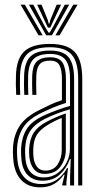

<svg xmlns="http://www.w3.org/2000/svg" viewBox="-20 -796 422 824"><path d="M315.5 0V-457Q315.5 -530 287.5 -561.6Q259.5 -593.2 195 -593.2Q128.2 -593.2 98.2 -565.4Q68.2 -537.5 66 -473Q64.5 -432.5 66.8 -388.8H49.5Q48.2 -411 48 -431.8Q47.8 -452.5 48.5 -473.8Q51.2 -545.5 85.4 -576.5Q119.5 -607.5 195 -607.5Q269 -607.5 301 -572.6Q333 -537.8 333 -457V0ZM280.8 0V-42L283.5 -113.2H279.8Q265.2 -73 236.2 -46.6Q207.2 -20.2 162 -20.5Q122.8 -20.5 98.8 -45Q74.8 -69.5 71.5 -117Q70.8 -129 70.4 -139.6Q70 -150.2 70.5 -160.2Q73.5 -207.8 94.2 -241.5Q115 -275.2 167 -299.8Q196.2 -313 226.9 -324.2Q257.5 -335.5 280.5 -341.5V-457Q280.5 -514.8 260.8 -539.6Q241 -564.5 195 -564.5Q146.5 -564.5 124.5 -543Q102.5 -521.5 100.8 -472Q99.5 -432.8 101.5 -388.8H84.2Q82 -434.5 83.5 -472.5Q85.5 -529.5 111.4 -554.2Q137.2 -579 195 -579Q250.2 -579 274.1 -550.8Q298 -522.5 298 -457V0ZM152 8Q100.5 8 70.8 -23.8Q41 -55.5 36.8 -114.2Q34.5 -143.5 35.8 -163.2Q39.2 -218.5 65.5 -257.5Q91.8 -296.5 154.8 -326.8Q181 -339.8 200.4 -348.8Q219.8 -357.8 245.8 -366V-457.2Q245.8 -495.8 235.2 -515.8Q224.8 -535.8 195 -535.8Q163.5 -535.8 150.1 -520Q136.8 -504.2 135.8 -470Q135.2 -456.8 135.2 -435.9Q135.2 -415 136.2 -388.8H118.8Q117.8 -417 117.8 -436.4Q117.8 -455.8 118.2 -471.5Q119.8 -514.5 138.1 -532.4Q156.5 -550.2 195 -550.2Q233.8 -550.2 248.4 -527.1Q263 -504 263 -457.2V-354.2Q233.8 -345.2 209.1 -334.9Q184.5 -324.5 160.8 -313Q103 -285.8 79.8 -249.2Q56.5 -212.8 53.2 -161.8Q52.5 -150.8 52.9 -139.5Q53.2 -128.2 54.2 -115.8Q58 -62.5 84.8 -34.4Q111.5 -6.2 157.2 -6.2Q197.8 -6.2 225 -25.8Q252.2 -45.2 268 -75H271.8L265 -14.5V0H247.5L247.2 -4.2L257.2 -46.2H254Q235.5 -20.2 211.5 -6.1Q187.5 8 152 8ZM167.8 -34.5Q202 -34.5 227.1 -52.9Q252.2 -71.2 266.1 -99.1Q280 -127 280 -155.2V-327Q256.2 -320.5 227.9 -309.8Q199.5 -299 173.2 -286.2Q131.5 -265.2 110.8 -235.6Q90 -206 87.8 -157Q87.2 -146.8 87.8 -137.4Q88.2 -128 89 -118.5Q91.8 -77 112.5 -55.8Q133.2 -34.5 167.8 -34.5ZM171.8 -49.8Q142.2 -49.8 126 -69.6Q109.8 -89.5 106.2 -119.8Q104.5 -140.8 105 -155.8Q107.2 -199.5 124.8 -226.4Q142.2 -253.2 179.2 -273Q197 -282.5 219.1 -292.2Q241.2 -302 262.5 -309.2V-153.5Q262.5 -113.8 240.1 -81.8Q217.8 -49.8 171.8 -49.8ZM174.2 -63.8Q210.2 -63.8 227.6 -90.8Q245 -117.8 245 -152.2V-290Q209.8 -275.5 185 -259.8Q152.8 -240.5 138.2 -217.5Q123.8 -194.5 122.8 -155.8Q122.5 -147.8 122.6 -139.1Q122.8 -130.5 123.8 -121.5Q126 -98 138.4 -80.9Q150.8 -63.8 174.2 -63.8ZM68.2 -776H86.5L163.2 -644.5H145.5ZM104 -776H123L173 -681.2L188 -656.2H193L208 -681.2L258 -776H277L202.8 -644.5H178.2ZM139.5 -776H158.2L185 -710.5L189 -694.5H192L196 -710.5L223.2 -776H242.2L206 -699.8L195.8 -677.5H185.5L175 -699.8ZM294.5 -776H313L235.8 -644.5H217.8Z"/></svg>

Font: Big Shoulders Inline Display SemiBold
Style: Regular
Weight: 600
Designer: Patric King
Foundry: XO Type Co
Version: Version 1.000